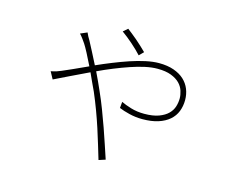

<svg xmlns="http://www.w3.org/2000/svg" viewBox="-94 -750 1188 952"><g transform="rotate(15 500.0 -273.5)"><path d="M538 -493Q517 -516 488 -541.5Q459 -567 431 -587L454 -607Q463 -600 476.5 -589.5Q490 -579 504.5 -566.5Q519 -554 533.5 -540.5Q548 -527 560 -515ZM264 -537Q268 -527 272.5 -519Q277 -511 283 -501Q294 -481 309 -451.5Q324 -422 341 -389Q379 -406 420 -422.5Q461 -439 501 -452.5Q541 -466 578.5 -474Q616 -482 646 -482Q690 -482 722.5 -470.5Q755 -459 776 -439.5Q797 -420 807.5 -394Q818 -368 818 -338Q818 -307 807.5 -280Q797 -253 774.5 -233.5Q752 -214 718 -203Q684 -192 637 -192Q602 -192 569.5 -200Q537 -208 516 -217L519 -249Q539 -239 570.5 -229.5Q602 -220 639 -220Q684 -220 713.5 -231Q743 -242 760 -259Q777 -276 783.5 -297Q790 -318 790 -339Q790 -357 783.5 -377.5Q777 -398 761 -414.5Q745 -431 717 -442Q689 -453 646 -453Q617 -453 582.5 -445.5Q548 -438 510 -425Q472 -412 432.5 -396Q393 -380 355 -362Q366 -339 376.5 -316.5Q387 -294 396 -273Q415 -231 431.5 -187.5Q448 -144 463 -102Q478 -60 490.5 -21.5Q503 17 514 49L480 60Q470 27 458.5 -11.5Q447 -50 433.5 -91.5Q420 -133 404 -176Q388 -219 370 -261Q359 -284 349 -306Q339 -328 329 -350Q276 -325 231 -303Q186 -281 157 -267L137 -304Q153 -307 165.5 -311Q178 -315 189 -320Q209 -328 241.5 -343Q274 -358 316 -377Q299 -412 285 -438.5Q271 -465 262 -479Q256 -488 246.5 -501Q237 -514 229 -522Z"/></g></svg>

Font: SpoqaHanSans
Style: Thin
Weight: 250
Designer: [Spoqa Han Sans] Dong-huui Kim \uAE40 \uB3D9 \uD718   [Noto Sans] Ryoko NISHIZUKA \u897F \u585A \u6DBC \u5B50  (kana & i
Foundry: Spoqa (http://bi.spoqa.com)
Version: Version 1.004;PS 1.004;hotconv 1.0.82;makeotf.lib2.5.63406